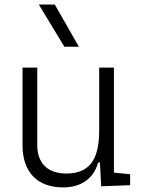

<svg xmlns="http://www.w3.org/2000/svg" viewBox="-20 -815 626 845"><path d="M258.3 9.8C336.9 9.8 393.1 -29.8 411.6 -99.6H419.9L425.3 4.9L552.7 0V-48.3L481.4 -55.2V-517.6H416.5V-239.3C416.5 -103.5 366.7 -51.3 271.5 -51.3C191.4 -51.3 144 -95.7 144 -175.8V-517.6H79.1V-175.8C79.1 -57.6 144 9.8 258.3 9.8ZM263.2 -609.4H327.1L221.2 -794.9H150.9Z"/></svg>

Font: Cascadia Code PL Light
Style: Regular
Weight: 300
Monospace: yes
Designer: Aaron Bell
Foundry: Saja Typeworks
Version: Version 2404.023